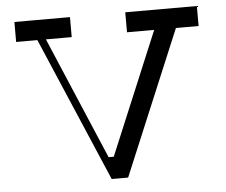

<svg xmlns="http://www.w3.org/2000/svg" viewBox="-50 -758 958 814"><g transform="rotate(-5 428.5 -350.5)"><path d="M816.5 -614.9H511.8V-700H816.5ZM276.5 -614.9H40V-700H276.5ZM155.5 -641.2 399 -68.1 639.9 -644.6 732.6 -645.2 462.9 -0.8H392.9L119 -641.5ZM376.6 -94.2H418.6L398.6 -54.2Z"/></g></svg>

Font: Space Cowgirl
Style: Regular
Weight: 400
Designer: Valery Marier
Foundry: Valery Marier
Version: Version 1.000